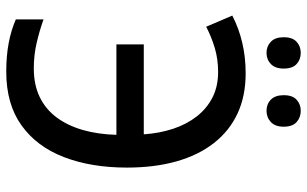

<svg xmlns="http://www.w3.org/2000/svg" viewBox="-197 -737 943 589"><g transform="rotate(90 274.5 -442.5)"><path d="M200.7 -640.1Q161.6 -640.1 127.2 -629.9Q92.8 -619.6 62 -603.5L27.8 -683.6Q66.4 -703.6 110.8 -714.1Q155.3 -724.6 205.1 -724.6Q274.9 -724.6 328.6 -699.5Q382.3 -674.3 419.4 -626.5Q456.5 -578.6 475.3 -511.5Q494.1 -444.3 494.1 -360.8Q494.1 -250.5 461.9 -167Q429.7 -83.5 364.5 -36.9Q299.3 9.8 200.2 9.8Q151.4 9.8 112.3 2.4Q73.2 -4.9 39.6 -19.5V-104.5Q75.2 -91.8 112.3 -83.3Q149.4 -74.7 189.9 -74.7Q240.2 -74.7 277.6 -92.8Q314.9 -110.8 340.1 -144.5Q365.2 -178.2 378.7 -224.9Q392.1 -271.5 393.6 -328.1H116.2V-412.1H392.1Q388.7 -460.9 375 -502.2Q361.3 -543.5 337.2 -574.5Q313 -605.5 279.1 -622.8Q245.1 -640.1 200.7 -640.1ZM94.2 -841.3Q94.2 -868.2 108.2 -880.9Q122.1 -893.6 142.1 -893.6Q162.6 -893.6 176.5 -880.9Q190.4 -868.2 190.4 -841.3Q190.4 -815.4 176.5 -802Q162.6 -788.6 142.1 -788.6Q122.1 -788.6 108.2 -801.8Q94.2 -814.9 94.2 -841.3ZM272 -841.3Q272 -868.2 285.9 -880.9Q299.8 -893.6 319.8 -893.6Q340.3 -893.6 354.5 -880.9Q368.7 -868.2 368.7 -841.3Q368.7 -815.4 354.5 -802Q340.3 -788.6 319.8 -788.6Q299.3 -788.6 285.6 -802Q272 -815.4 272 -841.3Z"/></g></svg>

Font: Open Sans SemiCondensed Medium
Style: Regular
Weight: 500
Width: 4
Designer: Monotype Design Team
Foundry: Monotype Imaging Inc.
Version: Version 3.000